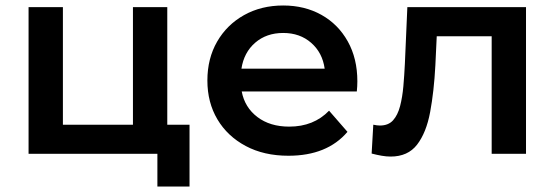

<svg xmlns="http://www.w3.org/2000/svg" viewBox="-20 -560 2019 699"><path d="M84 0V-534H209V-106H464V-534H589V-106H670V119H553V0H464Z M1030 7Q941 7 874.5 -28.5Q808 -64 771.5 -125.5Q735 -187 735 -267Q735 -347 770.5 -408.5Q806 -470 868.5 -505Q931 -540 1011 -540Q1089 -540 1150 -506Q1211 -472 1246 -409.5Q1281 -347 1281 -264Q1281 -256 1280.5 -246Q1280 -236 1279 -227H860Q871 -169 917 -134Q963 -99 1033 -99Q1122 -99 1178 -157L1245 -80Q1171 7 1030 7ZM859 -310H1162Q1154 -368 1113 -404Q1072 -440 1011 -440Q950 -440 909 -404.5Q868 -369 859 -310Z M1402 10Q1387 10 1369.5 7Q1352 4 1333 -1L1339 -106Q1353 -103 1363 -103Q1394 -103 1411 -122Q1428 -141 1436.5 -173.5Q1445 -206 1448.5 -246Q1452 -286 1454 -328L1463 -534H1895V0H1770V-428H1570L1565 -322Q1560 -227 1546 -152Q1532 -77 1498.5 -33.5Q1465 10 1402 10Z"/></svg>

Font: Montserrat SemiBold
Style: Regular
Weight: 600
Designer: Julieta Ulanovsky
Foundry: Julieta Ulanovsky
Version: Version 9.000; ttfautohint (v1.8.4.7-5d5b)